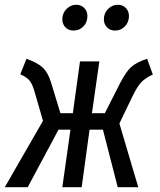

<svg xmlns="http://www.w3.org/2000/svg" viewBox="-21 -784 671 804"><path d="M619 -472Q587 -457 570.5 -439.5Q554 -422 535 -383L479 -267L558 0H472L410 -241H354L321 0H240L274 -241H224L95 0H-1L159 -278L122 -406Q113 -435 101 -448.5Q89 -462 64 -473L90 -538Q137 -521 158.5 -500.5Q180 -480 192 -441L232 -310H284L314 -527H395L364 -310H418L482 -436Q506 -483 528 -503Q550 -523 595 -538ZM240 -703Q240 -729 257.5 -746.5Q275 -764 298 -764Q319 -764 332 -750.5Q345 -737 345 -717Q345 -690 328 -673Q311 -656 287 -656Q266 -656 253 -669.5Q240 -683 240 -703ZM414 -703Q414 -729 431.5 -746.5Q449 -764 472 -764Q493 -764 506 -750.5Q519 -737 519 -717Q519 -691 502 -673.5Q485 -656 461 -656Q440 -656 427 -669.5Q414 -683 414 -703Z"/></svg>

Font: Fira Sans Compressed
Style: Italic
Weight: 400
Width: 1
Italic angle: -8°
Designer: bBox Type GmbH & Carrois Corporate GbR & Edenspiekermann AG
Foundry: bBox Type GmbH & Carrois Corporate GbR & Edenspiekermann AG
Version: Version 4.301